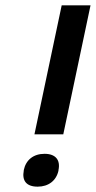

<svg xmlns="http://www.w3.org/2000/svg" viewBox="-20 -690 359 719"><path d="M69 -53V-51C62 -14 78 9 121 9C162 9 191 -14 199 -51V-53C207 -91 188 -114 147 -114C105 -114 77 -91 69 -53ZM109 -187H217L319 -670H211Z"/></svg>

Font: LT Wave Text Medium Italic
Style: Regular
Weight: 500
Designer: Daniel Lyons
Version: Version 2.5 (Glyphs App)